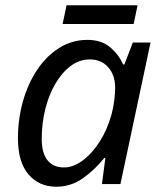

<svg xmlns="http://www.w3.org/2000/svg" viewBox="-20 -697 608 727"><path d="M193 10Q128 10 88 -36.5Q48 -83 48 -173Q48 -248 67.5 -315.5Q87 -383 122 -434.5Q157 -486 205 -516Q253 -546 311 -546Q364 -546 397 -518Q430 -490 446 -453H451L483 -536H550L436 0H366L379 -99H375Q340 -55 294.5 -22.5Q249 10 193 10ZM222 -63Q258 -63 294 -90Q330 -117 358.5 -162.5Q387 -208 403 -266Q410 -294 413 -319Q416 -344 416 -365Q416 -412 390 -442Q364 -472 320 -472Q281 -472 248 -447.5Q215 -423 190 -380.5Q165 -338 151.5 -284Q138 -230 138 -171Q138 -117 160 -90Q182 -63 222 -63ZM217 -606 232 -677H501L486 -606Z"/></svg>

Font: BC Sans
Style: Italic
Weight: 400
Italic angle: -12°
Designer: Monotype Design Team
Designer: Province of B.C.
Foundry: Monotype Imaging Inc.
Version: Version 2.000;GOOG;noto-source:20170915:90ef993387c0